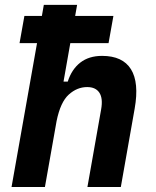

<svg xmlns="http://www.w3.org/2000/svg" viewBox="-20 -752 626 772"><path d="M331.5 0 386.7 -312.5Q394.5 -356.4 379.6 -379.2Q364.7 -401.9 330.6 -401.9Q290 -401.9 256.6 -371.8Q223.1 -341.8 207.5 -265.1L160.6 0H26.4L128.9 -578.6H58.6L78.1 -688H148.4L156.2 -732.4H290L282.2 -688H436L416.5 -578.6H262.7L235.4 -423.8H252.4Q268.1 -473.1 302.7 -500.2Q337.4 -527.3 390.6 -527.3Q473.1 -527.3 506.6 -473.6Q540 -419.9 521.5 -315.4L465.8 0Z"/></svg>

Font: Cascadia Code PL
Style: Bold Italic
Weight: 700
Italic angle: -10°
Monospace: yes
Designer: Aaron Bell
Foundry: Saja Typeworks
Version: Version 2404.023; ttfautohint (v1.8.4)